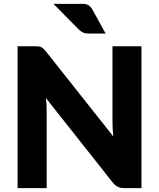

<svg xmlns="http://www.w3.org/2000/svg" viewBox="-20 -966 817 986"><path d="M557.6 -728.5H706.5V0H618.7Q598.1 0 585.9 -6.3Q571.3 -13.2 559.6 -27.8L215.8 -462.4Q218.8 -435.5 219.2 -424.8Q219.7 -412.1 219.7 -390.6V0H70.3V-728.5H159.7Q168.5 -728.5 178.2 -727.5Q183.6 -727.1 191.4 -724.1Q198.2 -720.7 203.1 -715.8Q210.9 -708 215.3 -702.6L562 -265.1Q559.1 -293.9 558.6 -306.2Q557.6 -332.5 557.6 -342.8ZM254.4 -946.3H399.4Q423.3 -946.3 434.6 -939Q446.8 -930.2 454.6 -916.5L522.5 -793.9H434.6Q416.5 -793.9 406.7 -798.8Q395.5 -803.7 384.3 -814.9Z"/></svg>

Font: Lato-ExtraBold
Style: Regular
Weight: 500
Designer: Lukasz Dziedzic with Adam Twardoch and Botio Nikoltchev
Foundry: tyPoland Lukasz Dziedzic
Version: ""